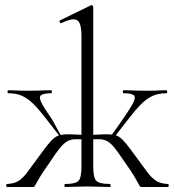

<svg xmlns="http://www.w3.org/2000/svg" viewBox="-20 -746 697 766"><path d="M240 0Q237 0 237 -6Q237 -12 240 -12Q282 -12 293.5 -25Q305 -38 305 -81V-600Q305 -636 298 -652.5Q291 -669 273 -669Q257 -669 225 -654Q221 -652 218.5 -658Q216 -664 220 -665L343 -725Q346 -727 349 -724Q352 -721 352 -718V-81Q352 -38 364 -25Q376 -12 419 -12Q421 -12 421 -6Q421 0 419 0Q400 0 376 -1Q352 -2 327 -2Q304 -2 281 -1Q258 0 240 0ZM7 0Q5 0 5 -6Q5 -12 7 -12Q38 -13 56 -25.5Q74 -38 90.5 -61Q107 -84 131 -116Q155 -149 170 -168Q185 -187 197.5 -196.5Q210 -206 225.5 -208.5Q241 -211 265.5 -210Q290 -209 331 -207L330 -189Q299 -191 280 -190.5Q261 -190 247 -181.5Q233 -173 217 -153Q201 -133 177 -96Q152 -61 140 -41Q128 -21 123.5 -12.5Q119 -4 117.5 -2Q116 0 111 0ZM227 -191 168 -267Q139 -305 116 -328.5Q93 -352 69.5 -363Q46 -374 13 -374Q10 -374 10 -380Q10 -386 13 -386Q29 -386 45.5 -385Q62 -384 90 -384Q117 -384 132 -384.5Q147 -385 158 -385.5Q169 -386 185 -386Q187 -386 187 -380Q187 -374 185 -374Q155 -374 144.5 -366.5Q134 -359 145 -337Q156 -315 188 -269L227 -198ZM545 0Q540 0 538.5 -2Q537 -4 532.5 -12.5Q528 -21 516.5 -41Q505 -61 480 -96Q455 -133 439.5 -153Q424 -173 410 -181.5Q396 -190 377.5 -190.5Q359 -191 327 -189L326 -207Q367 -209 392 -210Q417 -211 432.5 -208.5Q448 -206 460 -196.5Q472 -187 487 -168Q502 -149 526 -116Q550 -84 566.5 -61Q583 -38 601.5 -25.5Q620 -13 650 -12Q653 -12 653 -6Q653 0 650 0ZM430 -191 419 -198 469 -269Q501 -315 512 -337Q523 -359 513 -366.5Q503 -374 473 -374Q470 -374 470 -380Q470 -386 473 -386Q489 -386 499.5 -385.5Q510 -385 525 -384.5Q540 -384 567 -384Q596 -384 612 -385Q628 -386 644 -386Q647 -386 647 -380Q647 -374 644 -374Q612 -374 588 -363Q564 -352 541 -328.5Q518 -305 489 -267Z"/></svg>

Font: Cormorant Infant Light
Style: Regular
Weight: 300
Designer: Christian Thalmann (Catharsis Fonts)
Foundry: Catharsis Fonts
Version: Version 4.001